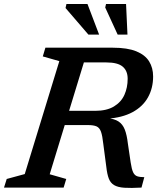

<svg xmlns="http://www.w3.org/2000/svg" viewBox="-42 -936 800 958"><path d="M432.5 -383Q490.5 -383 526.5 -404.8Q562.5 -426.5 578.8 -462.8Q595 -499 595 -543Q595 -582.5 570.2 -603.5Q545.5 -624.5 488.5 -624.5H313L339 -698H521Q594 -698 638 -680Q682 -662 702 -629.8Q722 -597.5 722 -554.5Q722 -496 696.2 -450Q670.5 -404 619 -376.2Q567.5 -348.5 491 -343.5V-347Q528.5 -343.5 549.2 -330Q570 -316.5 580.5 -289.8Q591 -263 596 -220L610 -125.5Q615 -92 622.2 -76.5Q629.5 -61 642.8 -56.5Q656 -52 678 -52L664 0Q611 3 578.2 0.8Q545.5 -1.5 527.2 -12.5Q509 -23.5 500.8 -45.2Q492.5 -67 488.5 -103L473.5 -217Q469 -259 461.8 -279Q454.5 -299 439.5 -305.5Q424.5 -312 395.5 -312H220L238 -383ZM206 -66.5 288.5 -43 275.5 0H-22L-8.5 -43L81.5 -67.5L254 -631L171.5 -654.5L184.5 -698H399ZM452.5 -763.5H399L285 -896L289.5 -916H394.5ZM594 -763.5H545L483 -898.5L487 -916H587Z"/></svg>

Font: Newsreader 9pt Medium
Style: Italic
Weight: 500
Italic angle: -17°
Designer: Hugues Gentile
Foundry: Production Type
Version: Version 1.003